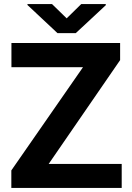

<svg xmlns="http://www.w3.org/2000/svg" viewBox="-20 -922 646 942"><path d="M218.8 -117.7H577.1V0H35.6V-85.9L387.2 -592.3H36.1V-710.9H569.3V-627ZM307.1 -832 378.4 -901.9H499V-896.5L351.6 -759.3H262.2L114.7 -897.5V-901.9H235.4Z"/></svg>

Font: MAUL Bold
Style: Bold
Weight: 700
Designer: MAUL
Version: Version 1.0; 2020; ttfautohint (v1.8.3)